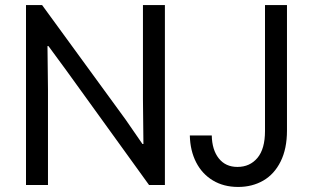

<svg xmlns="http://www.w3.org/2000/svg" viewBox="-20 -740 1252 768"><path d="M84 -719.7H148.4L482.4 -261.7L549.8 -164.1H553.7L551.8 -343.8V-719.7H639.6V0H576.2L244.1 -460L173.8 -555.7H169.9L171.9 -381.8V0H84ZM739.3 -198.2H827.1Q828.1 -140.6 855.2 -106.4Q882.3 -72.3 929.7 -72.3Q979.5 -72.3 1009.8 -108.4Q1040 -144.5 1040 -215.8V-719.7H1127.9V-217.8Q1127.9 -145 1102.5 -94Q1077.1 -43 1033 -17.6Q988.8 7.8 932.6 7.8Q875 7.8 831.8 -18.1Q788.6 -43.9 764.6 -90.6Q740.7 -137.2 739.3 -198.2Z"/></svg>

Font: Reddit Sans Vanilla
Style: Regular
Weight: 400
Designer: Stephen Hutchings
Foundry: Reddit
Version: Version 1.013